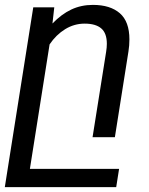

<svg xmlns="http://www.w3.org/2000/svg" viewBox="-23 -558 607 781"><path d="M408.7 -347.2Q411.6 -364.7 411.6 -379.9Q411.6 -422.9 388.9 -442.4Q366.2 -461.9 321.3 -461.9Q278.8 -461.9 241.9 -439.2Q205.1 -416.5 178.7 -377.4L98.6 128.9H461.4L449.7 203.1H-3.4L8.3 128.9L112.3 -528.3H197.8L190.4 -462.4Q227.1 -500.5 267.1 -519.3Q307.1 -538.1 355 -538.1Q425.3 -538.1 464.4 -504.2Q503.4 -470.2 503.4 -397.9Q503.4 -372.6 499.5 -348.6L444.3 0H353.5Z"/></svg>

Font: Mardoto
Style: Italic
Weight: 400
Italic angle: -12°
Designer: Christian Robertson, Vahan Hovhannisyan
Foundry: Google
Version: Version 1.000